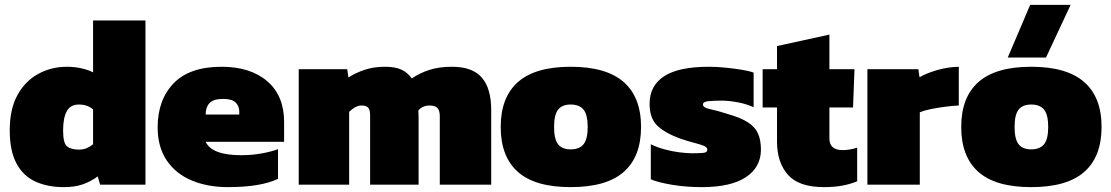

<svg xmlns="http://www.w3.org/2000/svg" viewBox="-20 -758 4561 788"><path d="M242 10Q175 10 125 -13Q75 -36 47.5 -87.5Q20 -139 20 -223Q20 -311 52 -368.5Q84 -426 137.5 -455Q191 -484 255 -484Q284 -484 312.5 -478Q341 -472 362 -461V-674H577V0H391L381 -34Q353 -13 320 -1.5Q287 10 242 10ZM304 -144Q322 -144 336 -150Q350 -156 362 -166V-309Q339 -329 304 -329Q269 -329 254 -301.5Q239 -274 239 -222Q239 -170 255.5 -157Q272 -144 304 -144Z M915 10Q832 10 766.5 -17.5Q701 -45 664 -100Q627 -155 627 -235Q627 -348 692.5 -416Q758 -484 889 -484Q1008 -484 1077 -424.5Q1146 -365 1146 -258V-176H824Q850 -121 970 -121Q1014 -121 1055 -128.5Q1096 -136 1121 -146V-24Q1050 10 915 10ZM824 -288H962V-301Q962 -322 947.5 -337Q933 -352 896 -352Q856 -352 840 -335Q824 -318 824 -288Z M1206 0V-474H1405L1410 -440Q1439 -459 1476.5 -471.5Q1514 -484 1560 -484Q1604 -484 1629 -471.5Q1654 -459 1670 -436Q1702 -458 1742 -471Q1782 -484 1835 -484Q1919 -484 1957.5 -439.5Q1996 -395 1996 -306V0H1785V-281Q1785 -304 1775.5 -314.5Q1766 -325 1743 -325Q1715 -325 1697 -305Q1698 -291 1698 -278Q1698 -265 1698 -250V0H1499V-285Q1499 -306 1491.5 -315.5Q1484 -325 1464 -325Q1450 -325 1437 -317.5Q1424 -310 1413 -299V0Z M2322 10Q2176 10 2105.5 -52.5Q2035 -115 2035 -237Q2035 -359 2106 -421.5Q2177 -484 2322 -484Q2468 -484 2539.5 -421.5Q2611 -359 2611 -237Q2611 -115 2540 -52.5Q2469 10 2322 10ZM2322 -145Q2358 -145 2375 -166Q2392 -187 2392 -237Q2392 -287 2375 -308Q2358 -329 2322 -329Q2287 -329 2270.5 -308Q2254 -287 2254 -237Q2254 -187 2270.5 -166Q2287 -145 2322 -145Z M2860 10Q2796 10 2739 0.5Q2682 -9 2651 -22V-166Q2675 -154 2705.5 -145.5Q2736 -137 2767 -133Q2798 -129 2820 -129Q2849 -129 2866 -130.5Q2883 -132 2883 -144Q2883 -154 2867.5 -160Q2852 -166 2827 -172.5Q2802 -179 2772 -189Q2707 -213 2676.5 -243.5Q2646 -274 2646 -332Q2646 -406 2705.5 -445Q2765 -484 2890 -484Q2921 -484 2956 -480.5Q2991 -477 3022.5 -472Q3054 -467 3073 -460V-318Q3042 -332 3006 -338.5Q2970 -345 2941 -345Q2915 -345 2890 -343Q2865 -341 2865 -329Q2865 -316 2894.5 -310Q2924 -304 2967 -290Q3020 -275 3049.5 -256Q3079 -237 3091 -210Q3103 -183 3103 -144Q3103 -72 3041.5 -31Q2980 10 2860 10Z M3361 10Q3259 10 3214 -40.5Q3169 -91 3169 -177V-317H3110V-474H3169V-569L3384 -616V-474H3487L3481 -317H3384V-190Q3384 -142 3438 -142Q3468 -142 3498 -152V-14Q3469 -2 3436 4Q3403 10 3361 10Z M3540 0V-474H3749L3754 -441Q3781 -457 3825 -470Q3869 -483 3915 -484V-325Q3890 -324 3859.5 -320Q3829 -316 3801.5 -310.5Q3774 -305 3755 -297V0Z M4116 -522 4208 -738H4374L4273 -522ZM4212 10Q4066 10 3995.5 -52.5Q3925 -115 3925 -237Q3925 -359 3996 -421.5Q4067 -484 4212 -484Q4358 -484 4429.5 -421.5Q4501 -359 4501 -237Q4501 -115 4430 -52.5Q4359 10 4212 10ZM4212 -145Q4248 -145 4265 -166Q4282 -187 4282 -237Q4282 -287 4265 -308Q4248 -329 4212 -329Q4177 -329 4160.5 -308Q4144 -287 4144 -237Q4144 -187 4160.5 -166Q4177 -145 4212 -145Z"/></svg>

Font: Kanit ExtraBold
Style: Regular
Weight: 800
Designer: Katatrad Team
Foundry: CadsonDemak
Version: Version 2.000; ttfautohint (v1.8.3)